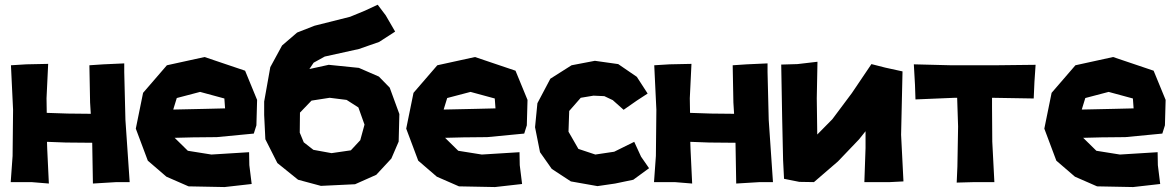

<svg xmlns="http://www.w3.org/2000/svg" viewBox="-20 -755 4867 796"><path d="M25.4 -484.4 34.2 -299.8 32.2 -108.4 24.4 0H110.4L182.6 5.9L175.8 -136.7L174.8 -167L252.9 -164.1L362.3 -163.1L365.2 5.9L462.9 0H517.6L500 -257.8L495.1 -456.1V-492.2L409.2 -488.3L350.6 -484.4L353.5 -330.1L356.4 -283.2L260.7 -284.2L173.8 -287.1L172.9 -347.7L179.7 -490.2L88.9 -488.3Z M913.1 -305.7 832 -303.7 698.2 -300.8 712.9 -348.6 809.6 -374 910.2 -346.7ZM1032.2 -201.2 1043 -235.4 1045.9 -340.8 996.1 -461.9 828.1 -518.6 671.9 -484.4 573.2 -370.1 543 -221.7 592.8 -88.9 669.9 -22.5 761.7 17.6 911.1 20.5 1023.4 7.8 1013.7 -70.3 1012.7 -124 856.4 -114.3 758.8 -129.9 704.1 -183.6 779.3 -185.5 878.9 -186.5Z M1342.8 -486.3 1262.7 -468.8 1280.3 -495.1 1326.2 -520.5 1467.8 -551.8 1551.8 -581.1 1618.2 -624 1579.1 -691.4 1545.9 -735.4 1493.2 -710.9 1431.6 -685.5 1284.2 -648.4 1211.9 -620.1 1149.4 -566.4 1100.6 -476.6 1075.2 -334V-278.3L1080.1 -177.7L1129.9 -79.1L1215.8 -9.8L1310.5 15.6L1452.1 8.8L1540 -30.3L1602.5 -97.7L1632.8 -168L1635.7 -282.2L1595.7 -391.6L1550.8 -437.5L1467.8 -473.6ZM1346.7 -349.6 1417 -340.8 1465.8 -309.6 1491.2 -238.3 1473.6 -173.8 1434.6 -131.8 1354.5 -120.1 1279.3 -133.8 1239.3 -165 1222.7 -205.1 1223.6 -288.1 1271.5 -337.9Z M2034.2 -305.7 1953.1 -303.7 1819.3 -300.8 1834 -348.6 1930.7 -374 2031.2 -346.7ZM2153.3 -201.2 2164.1 -235.4 2167 -340.8 2117.2 -461.9 1949.2 -518.6 1793 -484.4 1694.3 -370.1 1664.1 -221.7 1713.9 -88.9 1791 -22.5 1882.8 17.6 2032.2 20.5 2144.5 7.8 2134.8 -70.3 2133.8 -124 1977.5 -114.3 1879.9 -129.9 1825.2 -183.6 1900.4 -185.5 2000 -186.5Z M2665 -367.2 2620.1 -436.5 2543 -489.3 2446.3 -502.9 2349.6 -484.4 2261.7 -428.7 2208 -327.1 2198.2 -227.5 2218.8 -124 2267.6 -54.7 2346.7 -2.9 2457 16.6 2530.3 5.9 2605.5 -9.8 2670.9 -57.6 2637.7 -105.5 2609.4 -167 2526.4 -126 2448.2 -114.3 2377.9 -137.7 2336.9 -209 2339.8 -294.9 2387.7 -349.6 2440.4 -358.4 2485.4 -356.4 2520.5 -339.8 2565.4 -299.8 2620.1 -337.9Z M2692.4 -484.4 2701.2 -299.8 2699.2 -108.4 2691.4 0H2777.3L2849.6 5.9L2842.8 -136.7L2841.8 -167L2919.9 -164.1L3029.3 -163.1L3032.2 5.9L3129.9 0H3184.6L3167 -257.8L3162.1 -456.1V-492.2L3076.2 -488.3L3017.6 -484.4L3020.5 -330.1L3023.4 -283.2L2927.7 -284.2L2840.8 -287.1L2839.8 -347.7L2846.7 -490.2L2755.9 -488.3Z M3218.8 -487.3 3222.7 -266.6 3226.6 -90.8 3230.5 -13.7 3293.9 -1 3354.5 0 3454.1 -85.9 3541 -176.8 3568.4 -210.9V-141.6L3563.5 0H3668.9L3725.6 -2.9L3715.8 -196.3L3721.7 -459L3650.4 -474.6L3592.8 -489.3L3511.7 -369.1L3430.7 -260.7L3368.2 -197.3L3366.2 -347.7L3369.1 -499L3286.1 -489.3Z M3768.6 -488.3 3773.4 -403.3 3775.4 -342.8 3938.5 -349.6H3948.2L3952.1 -230.5L3949.2 -64.5L3946.3 2L4020.5 0H4102.5L4093.8 -168L4092.8 -310.5V-349.6L4265.6 -346.7L4268.6 -415L4273.4 -486.3L4108.4 -484.4H3922.9Z M4679.7 -305.7 4598.6 -303.7 4464.8 -300.8 4479.5 -348.6 4576.2 -374 4676.8 -346.7ZM4798.8 -201.2 4809.6 -235.4 4812.5 -340.8 4762.7 -461.9 4594.7 -518.6 4438.5 -484.4 4339.8 -370.1 4309.6 -221.7 4359.4 -88.9 4436.5 -22.5 4528.3 17.6 4677.7 20.5 4790 7.8 4780.3 -70.3 4779.3 -124 4623 -114.3 4525.4 -129.9 4470.7 -183.6 4545.9 -185.5 4645.5 -186.5Z"/></svg>

Font: MaokenAssortedSans-Lite
Style: Lite
Weight: 400
Version: Version 1.400